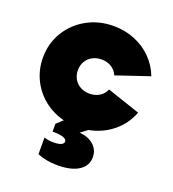

<svg xmlns="http://www.w3.org/2000/svg" viewBox="-135 -621 856 949"><g transform="rotate(20 293.0 -147.0)"><path d="M168 205.1V117.2Q188.5 125 217.8 125Q242.7 125 256.6 118.9Q270.5 112.8 270.5 101.6Q270.5 76.2 195.3 76.2V35.2L228.5 4.9Q169.4 -9.8 123.3 -46.6Q77.1 -83.5 51.3 -136.7Q25.4 -189.9 25.4 -252Q25.4 -326.2 62 -387Q98.6 -447.8 161.9 -482.7Q225.1 -517.6 301.8 -517.6Q361.8 -517.6 413.8 -496.3Q465.8 -475.1 503.7 -436.5Q541.5 -397.9 560.5 -347.7L386.7 -289.1Q377 -313.5 354.2 -327.6Q331.5 -341.8 301.8 -341.8Q275.4 -341.8 254.2 -330.3Q232.9 -318.8 220.9 -298.3Q209 -277.8 209 -252Q209 -226.1 220.9 -205.6Q232.9 -185.1 254.2 -173.6Q275.4 -162.1 301.8 -162.1Q331.5 -162.1 354.2 -176.3Q377 -190.4 386.7 -214.8L560.5 -156.2Q536.6 -92.3 483.2 -48.6Q429.7 -4.9 358.9 8.3L322.8 35.6Q368.7 38.6 397.2 63.7Q425.8 88.9 425.8 127.9Q425.8 173.3 385.7 199Q345.7 224.6 274.4 224.6Q215.3 224.6 168 205.1Z"/></g></svg>

Font: Wanted Sans ExtraBlack
Style: Regular
Weight: 900
Designer: Original Design by Kil Hyung-jin and Kang Hanbin, Wanted Lab, Inc; Hangeul from Source Han Sans by Jang Soo-young and Ka
Foundry: Wanted Lab, Inc.
Version: Version 1.001